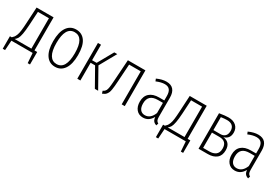

<svg xmlns="http://www.w3.org/2000/svg" viewBox="43 -1408 3488 2427"><g transform="rotate(30 1787.5 -194.5)"><path d="M366.2 -39.1H405.8V143.1H372.1L361.8 0H51.8L42 143.1H7.8V-39.1H34.2Q51.3 -54.7 60.3 -66.9Q69.3 -79.1 79.8 -104.7Q90.3 -130.4 95.9 -173.1Q101.6 -215.8 105 -280.8L118.2 -522H366.2ZM320.8 -39.1V-482.9H160.2L148.9 -286.1Q144 -201.2 134.5 -151.4Q125 -101.6 112.1 -78.6Q99.1 -55.7 76.2 -39.1Z M692.9 -532.2Q778.8 -532.2 825.9 -464.6Q873 -397 873 -263.2Q873 -130.4 825 -59.6Q776.9 11.2 691.9 11.2Q606.9 11.2 559.6 -59.1Q512.2 -129.4 512.2 -259.8Q512.2 -392.6 560.1 -462.4Q607.9 -532.2 692.9 -532.2ZM692.9 -493.2Q559.1 -493.2 559.1 -259.8Q559.1 -142.6 593.5 -85.7Q627.9 -28.8 691.9 -28.8Q826.2 -28.8 826.2 -263.2Q826.2 -493.2 692.9 -493.2Z M1295.9 -522 1160.6 -279.8 1317.9 0H1270L1124 -258.8H1058.6V0H1013.7V-522H1058.6V-295.9H1125L1252 -522Z M1450.7 -522H1706.5V0H1661.6V-481.9H1491.7L1475.6 -231.9Q1472.2 -184.6 1470 -158.2Q1467.8 -131.8 1463.1 -103.8Q1458.5 -75.7 1452.6 -61.3Q1446.8 -46.9 1436.3 -32.2Q1425.8 -17.6 1412.4 -9Q1398.9 -0.5 1378.4 7.8L1366.7 -28.8Q1376.5 -33.2 1383.8 -37.6Q1391.1 -42 1397.2 -50Q1403.3 -58.1 1407.5 -64.7Q1411.6 -71.3 1415 -85.4Q1418.5 -99.6 1420.4 -110.6Q1422.4 -121.6 1424.6 -144.5Q1426.8 -167.5 1428 -185.1Q1429.2 -202.6 1431.6 -235.8Z M2147.5 -96.2Q2147.5 -63.5 2156.2 -46.6Q2165 -29.8 2183.6 -21L2173.3 11.2Q2142.6 2.4 2127 -17.8Q2111.3 -38.1 2108.4 -75.2Q2062 11.2 1975.6 11.2Q1914.1 11.2 1878.2 -31.7Q1842.3 -74.7 1842.3 -145Q1842.3 -225.6 1890.9 -268.8Q1939.5 -312 2028.3 -312H2103.5V-376Q2103.5 -435.1 2080.3 -464.6Q2057.1 -494.1 2007.3 -494.1Q1954.1 -494.1 1886.2 -464.8L1872.6 -498Q1947.3 -532.2 2010.3 -532.2Q2079.6 -532.2 2113.5 -492.4Q2147.5 -452.6 2147.5 -378.9ZM1981.4 -26.9Q2063.5 -26.9 2103.5 -127.9V-276.9H2032.2Q1960 -276.9 1924.8 -244.4Q1889.6 -211.9 1889.6 -146Q1889.6 -87.9 1914.1 -57.4Q1938.5 -26.9 1981.4 -26.9Z M2601.6 -39.1H2641.1V143.1H2607.4L2597.2 0H2287.1L2277.3 143.1H2243.2V-39.1H2269.5Q2286.6 -54.7 2295.7 -66.9Q2304.7 -79.1 2315.2 -104.7Q2325.7 -130.4 2331.3 -173.1Q2336.9 -215.8 2340.3 -280.8L2353.5 -522H2601.6ZM2556.2 -39.1V-482.9H2395.5L2384.3 -286.1Q2379.4 -201.2 2369.9 -151.4Q2360.4 -101.6 2347.4 -78.6Q2334.5 -55.7 2311.5 -39.1Z M2982.4 -283.2Q3034.2 -277.8 3062.7 -245.4Q3091.3 -212.9 3091.3 -153.8Q3091.3 -76.7 3044.4 -38.3Q2997.6 0 2918.5 0H2783.2V-518.1Q2868.2 -532.2 2914.6 -532.2Q2986.3 -532.2 3026.9 -495.6Q3067.4 -459 3067.4 -397.9Q3067.4 -307.6 2982.4 -283.2ZM2915.5 -494.1Q2878.4 -494.1 2828.1 -486.8V-297.9H2930.2Q2973.6 -297.9 2998 -323Q3022.5 -348.1 3022.5 -397Q3022.5 -442.9 2995.4 -468.5Q2968.3 -494.1 2915.5 -494.1ZM2917.5 -38.1Q2944.3 -38.1 2966.3 -43.7Q2988.3 -49.3 3007.1 -62Q3025.9 -74.7 3036.1 -97.7Q3046.4 -120.6 3046.4 -152.8Q3046.4 -261.2 2936.5 -261.2H2828.1V-38.1Z M3487.3 -96.2Q3487.3 -63.5 3496.1 -46.6Q3504.9 -29.8 3523.4 -21L3513.2 11.2Q3482.4 2.4 3466.8 -17.8Q3451.2 -38.1 3448.2 -75.2Q3401.9 11.2 3315.4 11.2Q3253.9 11.2 3218 -31.7Q3182.1 -74.7 3182.1 -145Q3182.1 -225.6 3230.7 -268.8Q3279.3 -312 3368.2 -312H3443.4V-376Q3443.4 -435.1 3420.2 -464.6Q3397 -494.1 3347.2 -494.1Q3293.9 -494.1 3226.1 -464.8L3212.4 -498Q3287.1 -532.2 3350.1 -532.2Q3419.4 -532.2 3453.4 -492.4Q3487.3 -452.6 3487.3 -378.9ZM3321.3 -26.9Q3403.3 -26.9 3443.4 -127.9V-276.9H3372.1Q3299.8 -276.9 3264.6 -244.4Q3229.5 -211.9 3229.5 -146Q3229.5 -87.9 3253.9 -57.4Q3278.3 -26.9 3321.3 -26.9Z"/></g></svg>

Font: Fira Sans Compressed ExtraLight
Style: Regular
Weight: 250
Width: 1
Designer: Carrois Corporate & Edenspiekermann AG
Foundry: Carrois Corporate GbR & Edenspiekermann AG
Version: Version 4.203;PS 004.203;hotconv 1.0.88;makeotf.lib2.5.64775